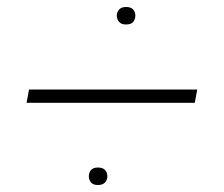

<svg xmlns="http://www.w3.org/2000/svg" viewBox="-20 -522 640 549"><path d="M340 -452Q327 -452 320.5 -459.5Q314 -467 314 -478Q314 -487 320.5 -494.5Q327 -502 340 -502Q355 -502 361 -494.5Q367 -487 367 -478Q367 -467 361 -459.5Q355 -452 340 -452ZM544 -266 537 -228H56L63 -266ZM260 7Q246 7 240 -0.5Q234 -8 234 -18Q234 -28 240 -35.5Q246 -43 260 -43Q274 -43 280.5 -35.5Q287 -28 287 -18Q287 -8 280.5 -0.5Q274 7 260 7Z"/></svg>

Font: Livvic ExtraLight
Style: Italic
Weight: 275
Italic angle: -10°
Designer: Jacques Le Bailly, Baron von Fonthausen
Version: Version 1.001; ttfautohint (v1.8.2)